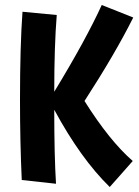

<svg xmlns="http://www.w3.org/2000/svg" viewBox="-20 -726 555 768"><path d="M387 -706 513 -656Q441 -512 318 -322Q418 -163 511 -82L419 22Q303 -91 197 -287Q197 -104 204 9L67 -6Q60 -159 60 -325Q60 -543 70 -679L207 -666Q197 -542 197 -359Q323 -566 387 -706Z"/></svg>

Font: Boogaloo
Style: Regular
Weight: 400
Designer: John Vargas Beltran
Foundry: John Vargas Beltran
Version: Version 1.001